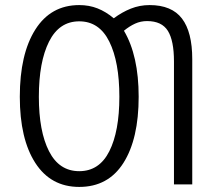

<svg xmlns="http://www.w3.org/2000/svg" viewBox="-20 -726 857 756"><path d="M292 10Q180 10 119 -84.5Q58 -179 58 -345Q58 -513 119 -609.5Q180 -706 292 -706Q331 -706 364 -693Q397 -680 428 -654Q460 -678 495 -692Q530 -706 569 -706Q656 -706 696.5 -653Q737 -600 737 -493V0H665V-484Q665 -566 641 -604.5Q617 -643 559 -643Q534 -643 512 -633Q490 -623 468 -605Q526 -507 526 -345Q526 -179 466 -84.5Q406 10 292 10ZM292 -52Q371 -52 410.5 -130.5Q450 -209 450 -345Q450 -482 410.5 -562Q371 -642 292 -642Q213 -642 173 -562Q133 -482 133 -345Q133 -209 173 -130.5Q213 -52 292 -52Z"/></svg>

Font: Ubuntu Sans Condensed
Style: Regular
Weight: 400
Width: 3
Designer: Dalton Maag Ltd
Foundry: Dalton Maag Ltd
Version: Version 1.006; ttfautohint (v1.8.4.7-5d5b)